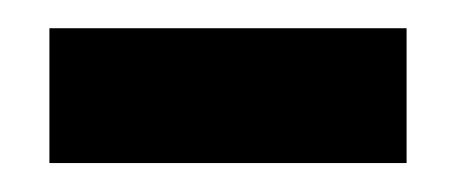

<svg xmlns="http://www.w3.org/2000/svg" viewBox="-20 -307 328 136"><path d="M15 -191.5V-287H268V-191.5Z"/></svg>

Font: Anybody Condensed Regular
Style: Bold
Weight: 700
Width: 3
Designer: Tyler Finck
Foundry: Etcetera Type Company
Version: Version 1.010; ttfautohint (v1.8.3) -l 8 -r 50 -G 200 -x 14 